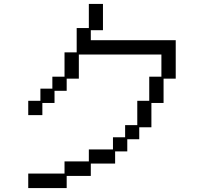

<svg xmlns="http://www.w3.org/2000/svg" viewBox="-20 -869 1040 979"><path d="M309 16V-46H433V-107H556V-169H618V-231H680V-355H741V-478H803V-591H382V-468H320V-406H258V-344H196V-282H124V-355H186V-417H247V-478H309V-602H371V-726H433V-849H505V-715H443V-664H876V-468H814V-344H752V-220H690V-159H629V-97H567V-35H443V28H320V90H124V16Z"/></svg>

Font: DotGothic16
Style: Regular
Weight: 400
Designer: Fontworks Inc.
Foundry: Fontworks Inc.
Version: Version 1.100